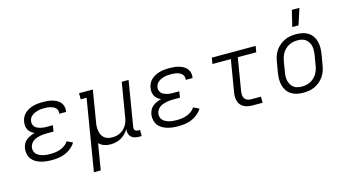

<svg xmlns="http://www.w3.org/2000/svg" viewBox="-99 -1149 3197 1760"><g transform="rotate(-15 1500.0 -269.0)"><path d="M265 8Q237 8 210 5Q183 2 158 -5.5Q133 -13 111 -26.5Q89 -40 74 -60.5Q59 -81 53.5 -107.5Q48 -134 52 -161Q56 -182 66 -202Q76 -222 94 -236Q112 -250 132.5 -259Q153 -268 174 -273Q156 -281 141.5 -293Q127 -305 118 -321.5Q109 -338 106.5 -358Q104 -378 108 -398Q111 -420 122 -441Q133 -462 150.5 -477.5Q168 -493 189 -503Q210 -513 231.5 -518.5Q253 -524 275 -526Q297 -528 318 -528Q342 -528 364.5 -526Q387 -524 408.5 -518Q430 -512 449.5 -501.5Q469 -491 483 -474.5Q497 -458 502.5 -436Q508 -414 504 -391L503 -385H438L439 -388Q441 -403 437 -416.5Q433 -430 423.5 -439.5Q414 -449 401.5 -455Q389 -461 375.5 -464.5Q362 -468 347.5 -469Q333 -470 319 -470Q304 -470 289 -469Q274 -468 259.5 -464.5Q245 -461 230.5 -455Q216 -449 203 -439.5Q190 -430 181.5 -416.5Q173 -403 171 -388Q168 -373 172 -358.5Q176 -344 185 -333.5Q194 -323 207 -316.5Q220 -310 234 -306Q248 -302 263 -300.5Q278 -299 293 -299H354L345 -241H284Q268 -241 251 -240Q234 -239 217.5 -235.5Q201 -232 184.5 -226.5Q168 -221 153.5 -211Q139 -201 129 -185.5Q119 -170 116 -154Q113 -135 118 -118Q123 -101 134.5 -89Q146 -77 161.5 -69.5Q177 -62 194 -57.5Q211 -53 229 -51.5Q247 -50 265 -50Q289 -50 312.5 -53Q336 -56 359.5 -64.5Q383 -73 404 -88Q425 -103 438 -124L492 -98Q475 -70 448 -48Q421 -26 390.5 -13.5Q360 -1 328 3.5Q296 8 265 8Z M606 215 718 -462H662V-520H793L743 -218Q739 -198 739 -177.5Q739 -157 742.5 -137.5Q746 -118 755 -101Q764 -84 779 -72Q794 -60 813.5 -55Q833 -50 853 -50Q872 -50 891 -54Q910 -58 928 -67Q946 -76 961 -90Q976 -104 987 -121.5Q998 -139 1004 -157.5Q1010 -176 1013 -195L1067 -520H1132L1062 -96Q1060 -86 1061 -77Q1062 -68 1067.5 -61.5Q1073 -55 1081.5 -52.5Q1090 -50 1099 -50H1115V8H1089Q1068 8 1048.5 2.5Q1029 -3 1015.5 -16.5Q1002 -30 997 -50Q992 -70 996 -91Q982 -68 963 -48.5Q944 -29 920 -16Q896 -3 870.5 2.5Q845 8 821 8Q789 8 760.5 -2Q732 -12 712 -33L671 215Z M1465 8Q1437 8 1410 5Q1383 2 1358 -5.5Q1333 -13 1311 -26.5Q1289 -40 1274 -60.5Q1259 -81 1253.5 -107.5Q1248 -134 1252 -161Q1256 -182 1266 -202Q1276 -222 1294 -236Q1312 -250 1332.5 -259Q1353 -268 1374 -273Q1356 -281 1341.5 -293Q1327 -305 1318 -321.5Q1309 -338 1306.5 -358Q1304 -378 1308 -398Q1311 -420 1322 -441Q1333 -462 1350.5 -477.5Q1368 -493 1389 -503Q1410 -513 1431.5 -518.5Q1453 -524 1475 -526Q1497 -528 1518 -528Q1542 -528 1564.5 -526Q1587 -524 1608.5 -518Q1630 -512 1649.5 -501.5Q1669 -491 1683 -474.5Q1697 -458 1702.5 -436Q1708 -414 1704 -391L1703 -385H1638L1639 -388Q1641 -403 1637 -416.5Q1633 -430 1623.5 -439.5Q1614 -449 1601.5 -455Q1589 -461 1575.5 -464.5Q1562 -468 1547.5 -469Q1533 -470 1519 -470Q1504 -470 1489 -469Q1474 -468 1459.5 -464.5Q1445 -461 1430.5 -455Q1416 -449 1403 -439.5Q1390 -430 1381.5 -416.5Q1373 -403 1371 -388Q1368 -373 1372 -358.5Q1376 -344 1385 -333.5Q1394 -323 1407 -316.5Q1420 -310 1434 -306Q1448 -302 1463 -300.5Q1478 -299 1493 -299H1554L1545 -241H1484Q1468 -241 1451 -240Q1434 -239 1417.5 -235.5Q1401 -232 1384.5 -226.5Q1368 -221 1353.5 -211Q1339 -201 1329 -185.5Q1319 -170 1316 -154Q1313 -135 1318 -118Q1323 -101 1334.5 -89Q1346 -77 1361.5 -69.5Q1377 -62 1394 -57.5Q1411 -53 1429 -51.5Q1447 -50 1465 -50Q1489 -50 1512.5 -53Q1536 -56 1559.5 -64.5Q1583 -73 1604 -88Q1625 -103 1638 -124L1692 -98Q1675 -70 1648 -48Q1621 -26 1590.5 -13.5Q1560 -1 1528 3.5Q1496 8 1465 8Z M2171 0Q2150 0 2129.5 -3.5Q2109 -7 2091 -16Q2073 -25 2060 -39.5Q2047 -54 2040.5 -73Q2034 -92 2033.5 -113Q2033 -134 2036 -155L2087 -462H1912L1922 -520H2338L2328 -462H2153L2102 -155Q2099 -136 2100 -118Q2101 -100 2110 -85.5Q2119 -71 2135.5 -64.5Q2152 -58 2170 -58H2264L2265 0Z M2652 8Q2621 8 2591.5 2Q2562 -4 2538 -19Q2514 -34 2497.5 -57.5Q2481 -81 2473.5 -109Q2466 -137 2466 -167Q2466 -197 2471 -228L2488 -328Q2492 -355 2501 -381.5Q2510 -408 2526 -432Q2542 -456 2564.5 -475Q2587 -494 2613.5 -506.5Q2640 -519 2667 -523.5Q2694 -528 2721 -528Q2752 -528 2781.5 -522Q2811 -516 2835 -501Q2859 -486 2875.5 -462.5Q2892 -439 2899.5 -411Q2907 -383 2907 -353Q2907 -323 2902 -292L2885 -192Q2881 -165 2872 -138.5Q2863 -112 2847 -88Q2831 -64 2808.5 -45Q2786 -26 2760 -13.5Q2734 -1 2706.5 3.5Q2679 8 2652 8ZM2653 -50Q2673 -50 2693 -54Q2713 -58 2732 -67.5Q2751 -77 2767 -92Q2783 -107 2794 -124.5Q2805 -142 2812 -162Q2819 -182 2822 -202L2839 -302Q2842 -323 2842.5 -344Q2843 -365 2838.5 -384.5Q2834 -404 2823.5 -421Q2813 -438 2797.5 -449.5Q2782 -461 2762 -465.5Q2742 -470 2721 -470Q2701 -470 2680.5 -466Q2660 -462 2641 -452.5Q2622 -443 2606 -428Q2590 -413 2579 -395.5Q2568 -378 2561.5 -358Q2555 -338 2551 -318L2535 -218Q2531 -197 2530.5 -176Q2530 -155 2535 -135.5Q2540 -116 2550 -99Q2560 -82 2575.5 -70.5Q2591 -59 2611.5 -54.5Q2632 -50 2653 -50ZM2707 -600 2744 -753H2816L2766 -600Z"/></g></svg>

Font: Iosevka Etoile Light
Style: Italic
Weight: 300
Italic angle: -9°
Designer: Belleve Invis
Foundry: Belleve Invis
Version: Version 22.1.2; ttfautohint (v1.8.4)